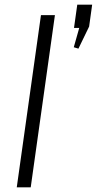

<svg xmlns="http://www.w3.org/2000/svg" viewBox="-20 -805 416 825"><path d="M216 -740 112 0H52L156 -740ZM376 -785 363 -691 317 -596 297 -602 342 -761 358 -685H298L312 -785Z"/></svg>

Font: Pathway Extreme 8pt Thin
Style: Italic
Weight: 100
Italic angle: -8°
Designer: Eduardo Rodriguez Tunni
Foundry: Eduardo Rodriguez Tunni
Version: Version 1.000